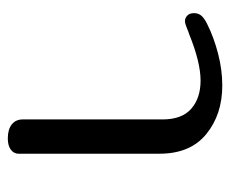

<svg xmlns="http://www.w3.org/2000/svg" viewBox="-70 -530 603 504"><g transform="rotate(90 232.0 -278.5)"><path d="M294 -36V-403Q294 -454 266 -478.5Q238 -503 192 -503Q144 -503 70 -473Q66 -472 54 -467Q42 -462 36 -462Q28 -462 21.5 -468Q15 -474 15 -486Q15 -498 22.5 -506Q30 -514 45 -521Q79 -538 121.5 -549Q164 -560 205 -560Q281 -560 332.5 -518Q384 -476 384 -395V-25Q384 -13 373.5 -5Q363 3 344 3Q320 3 307 -7.5Q294 -18 294 -36Z"/></g></svg>

Font: Maitree Medium
Style: Regular
Weight: 500
Designer: CadsonDemak Team
Foundry: CadsonDemak
Version: Version 1.010